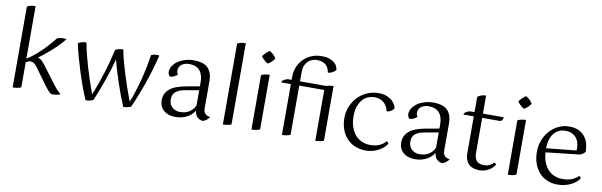

<svg xmlns="http://www.w3.org/2000/svg" viewBox="-50 -1269 5585 1780"><g transform="rotate(10 2742.0 -379.5)"><path d="M94 -755Q111 -764 131.5 -768Q152 -772 173 -772V-278Q203 -296 234.5 -321Q266 -346 297.5 -376Q329 -406 360 -440.5Q391 -475 419 -511Q429 -517 446 -520Q463 -523 480 -523Q497 -523 508 -520Q488 -493 459 -463Q430 -433 398.5 -404.5Q367 -376 335 -350Q303 -324 276 -305Q302 -300 320.5 -280Q339 -260 363 -228L446 -117Q463 -94 476 -77.5Q489 -61 500 -48.5Q511 -36 520 -27Q529 -18 539 -11V-6Q526 1 501 4Q476 7 460 7Q447 2 430.5 -15.5Q414 -33 386 -71L301 -188Q287 -207 276.5 -221Q266 -235 256.5 -243Q247 -251 237.5 -255Q228 -259 216 -259Q204 -259 193 -254.5Q182 -250 173 -244V-8Q159 0 136.5 3.5Q114 7 94 7Z M853 -10Q841 -2 820 2.5Q799 7 780 7Q757 -46 733.5 -110.5Q710 -175 688.5 -242.5Q667 -310 648.5 -376.5Q630 -443 618 -502Q651 -522 696 -522Q704 -474 718 -417.5Q732 -361 750 -300Q768 -239 789 -177.5Q810 -116 831 -58Q852 -109 872 -165.5Q892 -222 910 -279Q928 -336 943 -392.5Q958 -449 969 -500Q986 -510 1006 -514Q1026 -518 1043 -518Q1052 -470 1067.5 -412Q1083 -354 1102 -292.5Q1121 -231 1142.5 -169.5Q1164 -108 1186 -51Q1207 -104 1225.5 -163Q1244 -222 1259.5 -282Q1275 -342 1286.5 -400.5Q1298 -459 1306 -511Q1330 -522 1359 -522Q1376 -522 1382 -520Q1368 -461 1349.5 -397Q1331 -333 1308.5 -267Q1286 -201 1260.5 -136Q1235 -71 1208 -10Q1196 -2 1174 2.5Q1152 7 1135 7Q1116 -37 1096.5 -89Q1077 -141 1058.5 -196Q1040 -251 1023 -306.5Q1006 -362 993 -415Q982 -371 966 -319Q950 -267 931 -213Q912 -159 892 -107Q872 -55 853 -10Z M1943 -37Q1940 -32 1933.5 -25Q1927 -18 1919 -11.5Q1911 -5 1901.5 0Q1892 5 1884 7Q1852 5 1830 -17.5Q1808 -40 1806 -77Q1798 -62 1782 -45.5Q1766 -29 1743.5 -15.5Q1721 -2 1692 6.5Q1663 15 1629 15Q1558 15 1516.5 -21Q1475 -57 1475 -117Q1475 -179 1522 -221Q1569 -263 1683 -283L1802 -304V-343Q1802 -415 1768.5 -453Q1735 -491 1669 -491Q1628 -491 1599.5 -470.5Q1571 -450 1571 -410Q1571 -392 1583 -378Q1574 -366 1554 -356Q1534 -346 1513 -344Q1508 -349 1501 -359Q1494 -369 1494 -386Q1494 -417 1512 -444Q1530 -471 1559 -490.5Q1588 -510 1626 -521Q1664 -532 1705 -532Q1801 -532 1841 -488.5Q1881 -445 1881 -367V-116Q1881 -75 1899 -59.5Q1917 -44 1941 -41ZM1661 -38Q1713 -38 1749.5 -62Q1786 -86 1802 -124V-268L1668 -244Q1614 -234 1585.5 -210Q1557 -186 1557 -141Q1557 -91 1587.5 -64.5Q1618 -38 1661 -38Z M2073 -755Q2090 -764 2110.5 -768Q2131 -772 2152 -772V-8Q2138 0 2115.5 3.5Q2093 7 2073 7Z M2446 -679Q2437 -663 2418 -645.5Q2399 -628 2384 -621Q2369 -628 2350 -645.5Q2331 -663 2321 -679Q2331 -696 2350 -714Q2369 -732 2384 -740Q2399 -732 2418.5 -714Q2438 -696 2446 -679ZM2342 -505Q2359 -514 2379.5 -518Q2400 -522 2421 -522V-8Q2407 0 2384.5 3.5Q2362 7 2342 7Z M2539 -481Q2548 -492 2565.5 -501.5Q2583 -511 2603 -511H2629V-539Q2629 -588 2646 -631Q2663 -674 2694.5 -706Q2726 -738 2769 -757Q2812 -776 2865 -776Q2913 -776 2943 -764.5Q2973 -753 2990.5 -736.5Q3008 -720 3014.5 -703Q3021 -686 3022 -675Q3014 -660 2992 -648Q2970 -636 2948 -635Q2945 -653 2938 -671Q2931 -689 2917.5 -702.5Q2904 -716 2882.5 -724.5Q2861 -733 2830 -733Q2806 -733 2783.5 -724.5Q2761 -716 2744.5 -699.5Q2728 -683 2718 -658Q2708 -633 2708 -600V-511H2956Q2971 -517 2988 -519.5Q3005 -522 3022 -522V-8Q3008 0 2985.5 3.5Q2963 7 2943 7V-471H2708V-8Q2694 0 2671.5 3.5Q2649 7 2629 7V-471H2539Z M3614 -414Q3608 -403 3590.5 -391Q3573 -379 3547 -376Q3544 -393 3535.5 -412.5Q3527 -432 3511 -448.5Q3495 -465 3471 -475.5Q3447 -486 3413 -486Q3385 -486 3356.5 -475Q3328 -464 3305 -439Q3282 -414 3267.5 -375Q3253 -336 3253 -280Q3253 -220 3269 -175.5Q3285 -131 3312 -101.5Q3339 -72 3374.5 -57.5Q3410 -43 3449 -43Q3500 -43 3535.5 -58.5Q3571 -74 3596 -103Q3602 -102 3608 -96Q3614 -90 3616 -85Q3608 -71 3591.5 -53.5Q3575 -36 3550 -21Q3525 -6 3492 4.5Q3459 15 3417 15Q3367 15 3322.5 -2Q3278 -19 3244.5 -53Q3211 -87 3191.5 -136Q3172 -185 3172 -250Q3172 -307 3193 -357.5Q3214 -408 3250.5 -446.5Q3287 -485 3337 -507.5Q3387 -530 3445 -530Q3493 -530 3525 -516.5Q3557 -503 3576.5 -484.5Q3596 -466 3605 -446Q3614 -426 3614 -414Z M4198 -37Q4195 -32 4188.5 -25Q4182 -18 4174 -11.5Q4166 -5 4156.5 0Q4147 5 4139 7Q4107 5 4085 -17.5Q4063 -40 4061 -77Q4053 -62 4037 -45.5Q4021 -29 3998.5 -15.5Q3976 -2 3947 6.5Q3918 15 3884 15Q3813 15 3771.5 -21Q3730 -57 3730 -117Q3730 -179 3777 -221Q3824 -263 3938 -283L4057 -304V-343Q4057 -415 4023.5 -453Q3990 -491 3924 -491Q3883 -491 3854.5 -470.5Q3826 -450 3826 -410Q3826 -392 3838 -378Q3829 -366 3809 -356Q3789 -346 3768 -344Q3763 -349 3756 -359Q3749 -369 3749 -386Q3749 -417 3767 -444Q3785 -471 3814 -490.5Q3843 -510 3881 -521Q3919 -532 3960 -532Q4056 -532 4096 -488.5Q4136 -445 4136 -367V-116Q4136 -75 4154 -59.5Q4172 -44 4196 -41ZM3916 -38Q3968 -38 4004.5 -62Q4041 -86 4057 -124V-268L3923 -244Q3869 -234 3840.5 -210Q3812 -186 3812 -141Q3812 -91 3842.5 -64.5Q3873 -38 3916 -38Z M4255 -481Q4263 -492 4280.5 -501.5Q4298 -511 4319 -511H4351V-655Q4367 -668 4388.5 -674.5Q4410 -681 4430 -681V-511H4626Q4625 -494 4616.5 -482.5Q4608 -471 4595 -471H4430V-143Q4430 -111 4437.5 -91.5Q4445 -72 4458 -61Q4471 -50 4488 -46Q4505 -42 4523 -42Q4556 -42 4578 -55Q4600 -68 4614 -82Q4628 -78 4632 -65Q4627 -57 4616 -44Q4605 -31 4587 -18.5Q4569 -6 4544 3Q4519 12 4488 12Q4460 12 4435 5Q4410 -2 4391.5 -18Q4373 -34 4362 -61Q4351 -88 4351 -128V-471H4255Z M4859 -679Q4850 -663 4831 -645.5Q4812 -628 4797 -621Q4782 -628 4763 -645.5Q4744 -663 4734 -679Q4744 -696 4763 -714Q4782 -732 4797 -740Q4812 -732 4831.5 -714Q4851 -696 4859 -679ZM4755 -505Q4772 -514 4792.5 -518Q4813 -522 4834 -522V-8Q4820 0 4797.5 3.5Q4775 7 4755 7Z M5064 -258Q5067 -204 5083.5 -163.5Q5100 -123 5126 -96Q5152 -69 5186.5 -55.5Q5221 -42 5260 -42Q5309 -42 5344.5 -55Q5380 -68 5409 -96Q5423 -93 5428 -77Q5421 -66 5405.5 -50Q5390 -34 5364.5 -19Q5339 -4 5303.5 6.5Q5268 17 5221 17Q5171 17 5128 -1Q5085 -19 5053 -53Q5021 -87 5002.5 -137Q4984 -187 4984 -250Q4984 -308 5004 -359.5Q5024 -411 5058.5 -449Q5093 -487 5139.5 -509.5Q5186 -532 5239 -532Q5296 -532 5333 -513Q5370 -494 5391.5 -464Q5413 -434 5421.5 -398Q5430 -362 5430 -328Q5422 -316 5408.5 -307Q5395 -298 5379 -293ZM5213 -487Q5182 -487 5155 -476Q5128 -465 5108 -442Q5088 -419 5075.5 -383Q5063 -347 5062 -296L5344 -325Q5345 -330 5345 -335Q5345 -340 5345 -344Q5345 -375 5337 -401Q5329 -427 5312.5 -446Q5296 -465 5271.5 -476Q5247 -487 5213 -487Z"/></g></svg>

Font: Gotu
Style: Regular
Weight: 400
Designer: Sarang Kulkarni & Kailash Malviya
Foundry: Ek Type
Version: Version 2.320;hotconv 1.0.109;makeotfexe 2.5.65596; ttfautoh